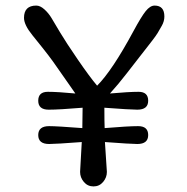

<svg xmlns="http://www.w3.org/2000/svg" viewBox="-20 -662 669 688"><path d="M355 -203Q439 -210 475 -210Q511 -210 511 -178Q511 -146 472 -146Q449 -146 356 -153L363 -46Q363 -26 349.5 -10Q336 6 315 6Q294 6 280.5 -10Q267 -26 267 -46L273 -153Q180 -146 156 -146Q117 -146 117 -178Q117 -210 156 -210Q184 -210 275 -203L276 -276Q192 -269 154.5 -269Q117 -269 117 -301Q117 -333 151.5 -333Q186 -333 250 -327Q242 -339 230.5 -355Q219 -371 202.5 -395Q186 -419 171 -440Q156 -461 132.5 -490.5Q109 -520 96 -536Q66 -573 66 -598Q66 -642 110 -642Q124 -642 139 -628.5Q154 -615 164.5 -597.5Q175 -580 195.5 -545.5Q216 -511 258.5 -449Q301 -387 328 -355Q382 -409 458 -550Q486 -602 502 -622Q518 -642 534 -642Q569 -642 569 -603Q569 -586 560 -570Q551 -554 545 -544Q539 -534 527 -518.5Q515 -503 506.5 -492Q498 -481 481.5 -460Q465 -439 434.5 -399.5Q404 -360 374 -327Q442 -333 476.5 -333Q511 -333 511 -301Q511 -269 472 -269Q447 -269 354 -276Q354 -224 355 -203Z"/></svg>

Font: Macondo
Style: Regular
Weight: 400
Version: Version 2.001